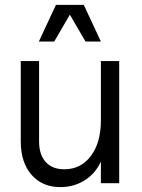

<svg xmlns="http://www.w3.org/2000/svg" viewBox="-20 -750 583 786"><path d="M65 -171V-500H140V-171Q140 -117 167 -87Q194 -57 243 -57Q311 -57 352 -111.5Q393 -166 393 -257V-500H468V0H393V-89Q372 -41 327.5 -12.5Q283 16 227 16Q153 16 109 -34.5Q65 -85 65 -171ZM323 -730 393 -580H330L266 -690L202 -580H139L209 -730Z"/></svg>

Font: MedMera Sans
Style: Regular
Weight: 400
Designer: Kasper Nordkvist
Foundry: UNCUT.wtf
Version: Version 1.300